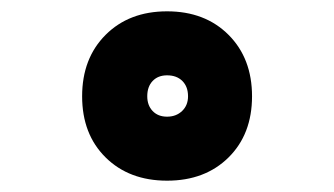

<svg xmlns="http://www.w3.org/2000/svg" viewBox="-20 -710 590 339"><path d="M125 -540Q125 -607 166.5 -648.5Q208 -690 275 -690Q342 -690 383.5 -648.5Q425 -607 425 -540Q425 -473 383.5 -432Q342 -391 275 -391Q208 -391 166.5 -432Q125 -473 125 -540ZM312 -540Q312 -557 302 -567Q292 -577 275 -577Q259 -577 249.5 -567Q240 -557 240 -540Q240 -524 249.5 -514Q259 -504 275 -504Q291 -504 301.5 -514Q312 -524 312 -540Z"/></svg>

Font: Cairo Black
Style: Regular
Weight: 900
Designer: Mohamed Gaber, Accademia di Belle Arti di Urbino and others
Foundry: Kief Type Foundry, Accademia di Belle Arti di Urbino and others
Version: Version 3.011